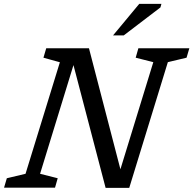

<svg xmlns="http://www.w3.org/2000/svg" viewBox="-42 -948 976 970"><path d="M577.5 -50 559.5 -70.5 732.5 -634 643.5 -656.5 657 -704H914.5L900.5 -656.5L806 -634L611 1H491.5L322 -646.5L334.5 -636.5L160.5 -70L249.5 -47.5L236 0H-21.5L-7.5 -47.5L87 -70L260.5 -633.5L177.5 -656.5L191.5 -704H407.5ZM529 -769 661.5 -928.5H773.5L768.5 -910.5L583 -769Z"/></svg>

Font: Newsreader 7pt
Style: Italic
Weight: 400
Italic angle: -17°
Designer: Hugues Gentile
Foundry: Production Type
Version: Version 1.003